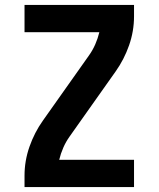

<svg xmlns="http://www.w3.org/2000/svg" viewBox="-20 -755 640 775"><path d="M79 0V-46Q79 -106 99 -163Q119 -220 153 -268L339 -531Q354 -552 364.5 -576Q375 -600 381 -625H79V-735H521V-689Q521 -629 501 -572Q481 -515 447 -467L261 -204Q246 -183 235.5 -159Q225 -135 219 -110H521V0Z"/></svg>

Font: Iosevka Curly XBdEx
Style: Regular
Weight: 800
Width: 7
Monospace: yes
Designer: Belleve Invis
Foundry: Belleve Invis
Version: Version 11.1.0; ttfautohint (v1.8.3)